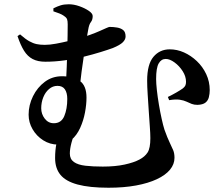

<svg xmlns="http://www.w3.org/2000/svg" viewBox="-20 -820 1040 899"><path d="M74 -659Q99 -637 117 -627Q135 -617 151.5 -613.5Q168 -610 190 -610Q213 -610 242.5 -615.5Q272 -621 301 -628Q330 -635 350 -640Q377 -648 402 -657Q427 -666 446 -674.5Q465 -683 477.5 -688.5Q490 -694 493 -694Q511 -694 528.5 -691Q546 -688 557 -679Q568 -670 568 -649Q568 -635 555 -622Q542 -609 508 -595Q486 -587 450.5 -576Q415 -565 372.5 -554.5Q330 -544 283.5 -537.5Q237 -531 192 -531Q157 -531 133 -543.5Q109 -556 92.5 -582.5Q76 -609 62 -651ZM230 -767Q230 -768 230 -774Q230 -780 230 -781Q248 -790 264 -795Q280 -800 302 -800Q326 -800 351.5 -791Q377 -782 395.5 -769.5Q414 -757 414 -745Q414 -727 405.5 -716.5Q397 -706 393 -681Q389 -662 384 -630.5Q379 -599 373 -561.5Q367 -524 362 -484.5Q357 -445 353 -408L289 -432Q291 -469 292.5 -508Q294 -547 295 -584.5Q296 -622 296.5 -653.5Q297 -685 297 -706Q297 -722 294 -730Q291 -738 280 -745Q271 -752 258 -757Q245 -762 230 -767ZM385 -363Q385 -331 378 -293.5Q371 -256 355.5 -221.5Q340 -187 314.5 -165Q289 -143 252 -143Q214 -143 182.5 -163Q151 -183 132.5 -215Q114 -247 114 -283Q114 -328 134.5 -369.5Q155 -411 190 -437Q225 -463 270 -463Q323 -463 354 -441Q385 -419 385 -363ZM295 -357Q295 -385 284 -401.5Q273 -418 249 -418Q227 -418 209.5 -403Q192 -388 182.5 -364Q173 -340 173 -313Q173 -286 189.5 -264.5Q206 -243 232 -243Q267 -243 281 -276.5Q295 -310 295 -357ZM334 -211Q322 -180 314.5 -151Q307 -122 307 -101Q307 -75 326 -61.5Q345 -48 380 -44Q415 -40 461 -40Q520 -40 563.5 -49.5Q607 -59 633 -73Q658 -86 671 -106Q684 -126 684 -173Q684 -194 681.5 -227.5Q679 -261 676.5 -300.5Q674 -340 671.5 -377.5Q669 -415 669 -442Q669 -519 698.5 -554Q728 -589 775 -589Q809 -589 841.5 -574.5Q874 -560 901.5 -534Q929 -508 945.5 -473Q962 -438 962 -398Q962 -381 958 -365Q954 -349 942 -339.5Q930 -330 905 -329Q889 -329 877.5 -333.5Q866 -338 853.5 -344Q841 -350 822 -353Q803 -356 772 -351L766 -366Q785 -375 805 -386.5Q825 -398 836 -406Q845 -413 848 -420Q851 -427 851 -437Q851 -462 835.5 -486.5Q820 -511 797.5 -527.5Q775 -544 756 -544Q735 -544 723 -523Q711 -502 711 -450Q711 -430 714.5 -398Q718 -366 724 -330.5Q730 -295 737 -263.5Q744 -232 750 -213Q764 -174 774.5 -152.5Q785 -131 791 -116.5Q797 -102 797 -81Q797 -51 776 -25.5Q755 0 714.5 19Q674 38 617 48.5Q560 59 488 59Q399 59 343.5 44Q288 29 263 -1.5Q238 -32 238 -80Q238 -117 244.5 -149Q251 -181 256 -211Z"/></svg>

Font: Noto Serif JP ExtraLight
Style: Bold
Weight: 700
Version: Version 2.003-H1;hotconv 1.1.1;makeotfexe 2.6.0